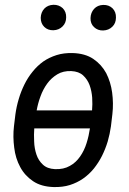

<svg xmlns="http://www.w3.org/2000/svg" viewBox="-20 -755 528 785"><path d="M146.5 -682.1C146.5 -667 151.4 -654.3 161.1 -645C170.4 -635.7 183.1 -630.9 198.2 -631.3C213.4 -631.8 226.1 -637.2 235.8 -647C245.6 -656.7 250.5 -668.9 250.5 -684.1C251 -699.2 246.1 -711.9 236.3 -721.7C226.1 -731 213.4 -735.8 198.2 -735.4C183.1 -734.9 170.4 -729.5 161.1 -719.7C151.9 -709.5 147 -697.3 146.5 -682.1ZM350.1 -681.2C349.6 -666 354.5 -653.3 364.7 -644C374.5 -634.8 386.7 -629.9 401.9 -630.4C417 -630.9 429.7 -636.2 439.5 -646C449.2 -655.3 454.1 -668 454.1 -683.1C454.6 -698.7 449.7 -711.4 439.9 -721.2C430.2 -730.5 417.5 -735.4 401.9 -734.9C386.7 -734.4 374 -729 364.7 -718.8C355.5 -708.5 350.6 -696.3 350.1 -681.2ZM43 -287.6 37.1 -238.8C33.7 -210 34.2 -180.7 38.1 -151.4C41.5 -122.1 49.8 -95.7 62.5 -72.3C75.2 -48.3 92.8 -29.3 115.2 -14.2C137.7 1 166 8.8 199.7 9.8C223.6 10.3 245.6 7.8 265.6 1.5C285.6 -4.9 303.7 -13.7 319.8 -24.9C335.9 -36.1 350.6 -49.8 363.8 -65.9C376.5 -82 387.7 -99.1 397 -117.7C406.2 -136.2 414.1 -155.8 420.4 -176.8C426.3 -197.3 430.7 -217.8 433.6 -238.8L439.5 -288.6C442.9 -317.9 442.4 -347.2 438.5 -376.5C434.6 -405.8 426.3 -432.1 414.1 -456.1C401.4 -479.5 383.8 -499 361.3 -514.2C338.9 -529.3 310.5 -537.1 276.9 -538.1C252.9 -538.6 231.4 -536.1 211.4 -529.8C191.4 -523.4 172.9 -514.6 156.7 -503.4C140.6 -491.7 126 -478 113.3 -461.9C100.1 -445.8 88.9 -428.2 79.6 -409.2C70.3 -390.1 62.5 -370.6 56.6 -350.1C50.3 -329.1 45.9 -308.6 43 -287.6ZM271.5 -464.4C292 -463.4 308.1 -457.5 319.8 -446.8C331.5 -436 340.3 -422.9 346.2 -407.2C352.1 -391.1 355.5 -374 356.9 -356C357.9 -337.4 357.9 -319.8 356.4 -303.7H129.9C133.3 -322.3 138.2 -341.3 145.5 -360.8C152.3 -379.9 161.6 -397.5 172.9 -413.1C184.1 -428.7 198.2 -441.4 214.4 -451.2C230.5 -460.9 249.5 -465.3 271.5 -464.4ZM204.6 -63.5C183.6 -64.5 167 -70.8 155.3 -82C143.1 -93.3 134.3 -106.9 128.9 -123.5C123.5 -139.6 120.1 -157.7 119.6 -176.8C118.7 -195.8 118.7 -213.4 120.1 -230H347.7C344.7 -210 340.3 -189.9 334 -169.9C327.6 -149.4 318.8 -131.3 307.6 -115.2C296.4 -99.1 282.7 -85.9 265.6 -76.7C248.5 -66.9 228.5 -62.5 204.6 -63.5Z"/></svg>

Font: Roboto Condensed
Style: Italic
Weight: 400
Designer: Google
Version: Version 1.000;PS 001.000;hotconv 1.0.88;makeotf.lib2.5.64775